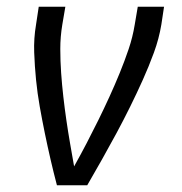

<svg xmlns="http://www.w3.org/2000/svg" viewBox="-20 -550 540 570"><path d="M149 0Q139 -38 130 -77Q121 -116 113 -155Q105 -194 98 -233.5Q91 -273 87 -313Q83 -353 81.5 -394.5Q80 -436 87 -477L95 -530H174L165 -477Q159 -441 159 -405Q159 -369 161.5 -333.5Q164 -298 168 -263Q172 -228 177 -193.5Q182 -159 188 -124.5Q194 -90 200 -56Q219 -90 237 -124.5Q255 -159 272 -193.5Q289 -228 305 -263Q321 -298 335.5 -333.5Q350 -369 362 -404.5Q374 -440 380 -477L389 -530H467L459 -477Q452 -435 437 -394Q422 -353 404 -313Q386 -273 366.5 -233.5Q347 -194 326 -155Q305 -116 283 -77Q261 -38 239 0Z"/></svg>

Font: Iosevka Curly Oblique
Style: Regular
Weight: 400
Italic angle: -9°
Monospace: yes
Designer: Belleve Invis
Foundry: Belleve Invis
Version: Version 11.1.0; ttfautohint (v1.8.3)